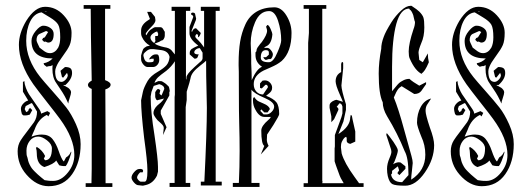

<svg xmlns="http://www.w3.org/2000/svg" viewBox="-20 -742 2068 762"><path d="M152 -640Q167 -640 180 -631Q193 -622 193 -607Q193 -573 171 -573Q168 -573 161 -577L155 -576L147 -584L151 -591L158 -594L171 -615L163 -619Q151 -614 136 -607Q125 -601 125 -582Q125 -577 137 -553Q139 -552 147.5 -545Q156 -538 163 -534.5Q170 -531 178 -531Q198 -531 211 -553Q219 -569 219 -594Q219 -630 211 -644Q203 -658 178 -673L145 -693Q116 -689 100 -657Q84 -625 84 -580Q84 -506 140 -436Q152 -421 187.5 -381Q223 -341 243 -315.5Q263 -290 281.5 -249Q300 -208 300 -170Q300 -99 266.5 -51Q233 -3 173 -3Q125 -3 85 -49Q50 -89 50 -142Q50 -166 62 -185Q68 -195 88.5 -221.5Q109 -248 115 -257Q127 -275 127 -299L108 -331L105 -333L82 -321L78 -309L84 -297L93 -302L92 -305L99 -314L108 -305L98 -287Q85 -283 79 -284H73L67 -289Q63 -303 63 -310Q63 -321 72.5 -331Q82 -341 92 -343L71 -378V-417L77 -420Q77 -408 83 -392.5Q89 -377 95 -368Q101 -359 115 -339Q129 -319 133 -313Q143 -299 143 -291L168 -301L179 -294L172 -280L166 -286Q132 -270 117 -227L105 -200H106Q127 -208 146 -208Q174 -208 188.5 -190Q203 -172 213 -142.5Q223 -113 232 -102H234L242 -117Q256 -125 262 -141L263 -136Q251 -95 241 -83H231L223 -84L215 -86L203 -105Q194 -91 156 -79Q126 -90 126 -133Q126 -144 123 -155L126 -159Q148 -146 159 -123L154 -112L159 -106Q186 -106 186 -153Q186 -170 166.5 -185Q147 -200 132 -200Q111 -200 98 -183Q85 -166 85 -144Q85 -134 85.5 -129.5Q86 -125 86.5 -123.5Q87 -122 88.5 -118Q90 -114 91 -108V-107Q93 -98 97.5 -89Q102 -80 106 -74.5Q110 -69 118 -61Q126 -53 130 -49.5Q134 -46 144 -37.5Q154 -29 157 -27L171 -25Q176 -24 191 -24Q223 -24 250 -58Q275 -89 275 -127Q275 -192 218 -270Q205 -288 167.5 -335.5Q130 -383 112 -408Q55 -490 55 -564Q55 -610 84 -659Q119 -715 159 -715Q202 -715 233 -681Q264 -647 264 -612Q264 -580 256.5 -563Q249 -546 231 -522L224 -512Q217 -502 212.5 -495Q208 -488 203.5 -477.5Q199 -467 199 -459Q199 -417 224 -417Q232 -417 240.5 -426Q249 -435 249 -444L246 -453L231 -434L226 -436L220 -461L238 -476Q253 -476 259.5 -471Q266 -466 266 -452Q266 -428 239 -404L234 -405L231 -404Q233 -403 240 -399.5Q247 -396 250.5 -393.5Q254 -391 258 -386Q262 -381 262 -376Q262 -369 256.5 -353Q251 -337 251 -331Q244 -347 237 -360Q230 -373 218 -390.5Q206 -408 203 -413Q188 -434 188 -469Q188 -478 189 -483H188L178 -479L176 -480L165 -477L155 -485L153 -491Q173 -494 189 -510Q105 -510 105 -580Q105 -599 122 -619.5Q139 -640 152 -640ZM165 -696H158V-695H165Z M398 -387Q399 -262 399 -15H426V0H320V-15H343L344 -72V-389Q329 -395 329 -405Q329 -414 344 -422Q340 -626 340 -707H312V-722H418V-707H397V-424Q419 -416 419 -406Q419 -394 398 -387Z M604 -617Q596 -616 586.5 -608.5Q577 -601 577 -593Q577 -582 592 -571Q600 -582 596 -582V-599H606L608 -607ZM738 -685Q738 -692 745 -692Q755 -692 755 -683L758 -670Q759 -668 758 -667Q757 -666 758 -664L740 -619L742 -615Q747 -630 758 -630L777 -611Q772 -595 766 -594V-604L760 -607Q755 -602 755 -598Q755 -594 758 -591L766 -583Q776 -574 790 -554V-699H777V-715H852V-699H836V-21H860V-6H777V-21H791Q801 -222 801 -314Q801 -339 799.5 -386.5Q798 -434 798 -501Q792 -495 774.5 -481.5Q757 -468 747.5 -456Q738 -444 736 -431Q735 -425 731.5 -413Q728 -401 724.5 -390Q721 -379 721 -378V-345L717 -317V-16H735V0H653V-16H673V-357L674 -366V-499Q661 -478 640 -461Q615 -443 607 -435Q597 -425 593 -413L608 -420H620Q623 -420 636 -411Q638 -410 650 -398Q651 -397 654 -380L652 -377V-363L618 -303V-290L641 -237L627 -206L630 -234Q630 -240 625.5 -245.5Q621 -251 614 -257Q607 -263 605 -265Q589 -284 589 -293Q589 -308 604 -323L618 -335Q625 -341 631 -351L607 -345Q603 -342 599.5 -348Q596 -354 596 -358V-376Q603 -389 608 -389Q616 -386 616 -383L613 -370L616 -367Q619 -364 621 -363L632 -389Q632 -403 612 -408L590 -401L581 -377L578 -359Q578 -298 593 -206Q607 -111 607 -80V-61L603 -45Q588 -15 560 -8L547 -5L529 -7Q521 -7 511.5 -18Q502 -29 502 -37Q502 -47 512 -58.5Q522 -70 530 -71Q548 -74 548 -63L546 -58H536Q524 -46 524 -37Q524 -33 529.5 -27Q535 -21 539 -21H554Q565 -21 565 -61V-68Q565 -101 552 -195Q540 -297 540 -344L547 -377Q550 -393 566 -421Q578 -441 606 -457Q630 -471 640.5 -483Q651 -495 653 -516Q648 -539 621 -543L590 -547H579Q571 -547 562 -540Q553 -533 550 -528L549 -521L550 -517L553 -507L558 -499L566 -495H577Q590 -495 590 -501V-509H582L572 -506Q573 -512 581 -519Q589 -526 596 -526H603Q612 -526 612 -504Q612 -493 604.5 -484.5Q597 -476 587 -476H566Q557 -476 548.5 -486.5Q540 -497 540 -507V-522Q545 -541 548 -546.5Q551 -552 562 -558L575 -561Q554 -572 543 -596Q540 -603 540 -609V-621Q540 -645 570 -663Q575 -666 575 -667L564 -695H579L595 -675L597 -662Q597 -652 583 -638Q559 -614 558 -607L561 -602Q570 -621 582 -627Q592 -634 595 -634H617Q621 -634 624 -631Q627 -628 629.5 -623Q632 -618 634 -616V-600Q634 -594 630 -587.5Q626 -581 620 -581L612 -576L594 -569Q597 -566 607 -562L619 -558L631 -555L641 -553Q657 -549 664 -538Q670 -530 674 -526V-699H661V-715H735V-699H718V-431L720 -425V-435Q720 -447 752 -476L773 -495Q784 -503 784 -511V-533L773 -551Q765 -551 758 -546Q751 -541 751 -534Q751 -526 769 -526Q765 -519 765 -517Q763 -509 752 -509L733 -526V-533Q733 -539 737 -544Q741 -549 745 -550L748 -552L754 -555L767 -561Q732 -587 732 -610V-635L746 -672Q750 -679 738 -685Z M1048 -508 1035 -504Q1027 -508 1025 -515H1036L1047 -525V-534Q1047 -543 1035 -543Q1015 -543 1015 -513Q1015 -495 1047 -495Q1065 -495 1081 -534Q1096 -568 1096 -582Q1096 -621 1083.5 -659.5Q1071 -698 1048 -698Q1011 -698 992 -653Q975 -613 975 -570Q975 -562 976 -546Q977 -530 977 -522V-490Q979 -450 979 -424Q999 -469 1020 -477Q994 -494 994 -523V-534L998 -539V-542Q998 -547 1002.5 -554Q1007 -561 1012.5 -567.5Q1018 -574 1019 -575Q1040 -604 1040 -620Q1040 -625 1036 -636L1041 -643Q1047 -643 1054 -627Q1061 -611 1061 -606Q1058 -567 1036 -558Q1029 -555 1029 -552H1041Q1048 -552 1055.5 -542.5Q1063 -533 1063 -526Q1063 -519 1058.5 -512Q1054 -505 1048 -508ZM1038 -288Q1048 -288 1058 -298Q1068 -308 1068 -319Q1068 -337 1031 -353Q990 -370 978 -386V-16H1010V0H904V-16H928Q931 -79 931 -143Q931 -197 929.5 -244Q928 -291 928 -385Q928 -481 927 -482V-491Q927 -540 933 -576.5Q939 -613 954 -645.5Q969 -678 998 -695.5Q1027 -713 1069 -713Q1097 -713 1117 -680Q1137 -647 1137 -611Q1137 -536 1098 -500Q1088 -492 1078.5 -486.5Q1069 -481 1052 -473.5Q1035 -466 1026 -462Q987 -442 987 -408Q987 -390 997.5 -378.5Q1008 -367 1024 -367L1043 -395Q1044 -400 1040.5 -403.5Q1037 -407 1033 -405L1019 -391L1012 -393V-411L1022 -422L1031 -423Q1043 -423 1051.5 -414Q1060 -405 1060 -394Q1060 -386 1056.5 -380.5Q1053 -375 1045 -369Q1037 -363 1036 -362Q1066 -350 1077 -336Q1088 -322 1088 -289Q1088 -283 1065 -246L1040 -208Q1040 -203 1039.5 -196.5Q1039 -190 1039 -187Q1039 -177 1046 -163L1015 -129L1029 -163Q1017 -170 1017 -224Q1017 -242 1045 -266Q1052 -271 1055 -278H1029Q1009 -278 994 -306Q984 -323 984 -343Q984 -350 985 -353L989 -357Q998 -343 1008 -339L1026 -331Q1048 -322 1051 -309L1042 -296H1029L1017 -308L1013 -302L1026 -288Z M1334 -487Q1334 -493 1338 -496Q1341 -496 1342 -492V-471L1335 -403Q1335 -386 1353 -328V-306L1343 -260L1323 -210Q1370 -240 1370 -276L1372 -286Q1377 -284 1377 -280Q1377 -277 1379 -269L1390 -220V-180L1370 -171Q1356 -174 1356 -183V-194L1354 -199Q1348 -198 1341.5 -188Q1335 -178 1334 -171L1333 -158L1336 -133Q1347 -95 1387 -40L1405 -15H1423V0H1185V-15H1202L1203 -525V-572L1206 -611V-707H1185V-722H1275V-707H1259V-25L1260 -21L1259 -15H1344L1336 -29Q1330 -37 1316 -78Q1315 -81 1313.5 -85Q1312 -89 1310.5 -94Q1309 -99 1308 -102V-153L1309 -161V-206L1335 -277L1339 -292V-319Q1336 -332 1327 -332Q1325 -329 1321.5 -324.5Q1318 -320 1316 -318H1317Q1323 -312 1323 -310V-306L1306 -269L1295 -257V-280L1288 -314V-323Q1288 -336 1308 -344Q1314 -346 1315 -346L1341 -338Q1337 -348 1329 -366Q1321 -384 1316 -399Q1312 -413 1312 -419Q1312 -445 1334 -456Z M1536 -380Q1538 -382 1548.5 -395Q1559 -408 1564 -412.5Q1569 -417 1580.5 -423Q1592 -429 1605 -429Q1618 -417 1644 -402L1671 -416V-408L1652 -381Q1643 -369 1624 -369L1574 -400Q1569 -397 1565 -393.5Q1561 -390 1557.5 -384.5Q1554 -379 1552.5 -376Q1551 -373 1547.5 -365Q1544 -357 1543 -355Q1561 -312 1584 -227L1613 -123Q1618 -105 1618 -95Q1618 -90 1615 -65.5Q1612 -41 1612 -34V-29Q1668 -65 1668 -128Q1668 -166 1652 -200Q1635 -242 1635 -255Q1635 -291 1650 -318Q1665 -345 1691 -351L1676 -328Q1669 -318 1669 -302Q1669 -287 1686 -236Q1703 -191 1703 -166Q1703 -111 1666.5 -58Q1630 -5 1588 -5Q1549 -5 1537 -11.5Q1525 -18 1519 -43Q1516 -57 1516 -72Q1516 -92 1526 -115Q1535 -135 1533 -143Q1532 -146 1532 -149L1513 -207L1515 -214Q1517 -212 1526.5 -199.5Q1536 -187 1541.5 -179Q1547 -171 1553 -160.5Q1559 -150 1559 -145Q1559 -140 1556 -130L1551 -115Q1546 -100 1540 -90Q1553 -98 1563 -98Q1565 -98 1567 -97.5Q1569 -97 1570 -97L1589 -82V-72L1565 -47L1557 -55L1564 -66L1559 -82L1536 -64V-54L1532 -49Q1538 -19 1576 -19L1601 -47V-52Q1601 -116 1586 -142Q1558 -212 1516 -281Q1499 -310 1499 -336Q1483 -368 1483 -450Q1483 -495 1493 -548Q1493 -570 1503 -596Q1510 -616 1533 -653Q1550 -680 1572 -700Q1592 -719 1610 -719H1613Q1636 -704 1644 -696Q1657 -683 1660.5 -672Q1664 -661 1664 -633Q1664 -597 1652 -571Q1641 -544 1641 -533L1644 -504L1658 -495L1678 -530Q1678 -511 1682 -495Q1665 -455 1653 -451L1657 -447Q1628 -459 1606 -510Q1602 -518 1602 -538Q1602 -569 1621 -626Q1627 -641 1627 -655Q1625 -659 1623 -669Q1621 -679 1620 -682Q1613 -701 1606 -704L1604 -708Q1570 -708 1553 -648Q1536 -586 1536 -477Z M1871 -640Q1886 -640 1899 -631Q1912 -622 1912 -607Q1912 -573 1890 -573Q1887 -573 1880 -577L1874 -576L1866 -584L1870 -591L1877 -594L1890 -615L1882 -619Q1870 -614 1855 -607Q1844 -601 1844 -582Q1844 -577 1856 -553Q1858 -552 1866.5 -545Q1875 -538 1882 -534.5Q1889 -531 1897 -531Q1917 -531 1930 -553Q1938 -569 1938 -594Q1938 -630 1930 -644Q1922 -658 1897 -673L1864 -693Q1835 -689 1819 -657Q1803 -625 1803 -580Q1803 -506 1859 -436Q1871 -421 1906.5 -381Q1942 -341 1962 -315.5Q1982 -290 2000.5 -249Q2019 -208 2019 -170Q2019 -99 1985.5 -51Q1952 -3 1892 -3Q1844 -3 1804 -49Q1769 -89 1769 -142Q1769 -166 1781 -185Q1787 -195 1807.5 -221.5Q1828 -248 1834 -257Q1846 -275 1846 -299L1827 -331L1824 -333L1801 -321L1797 -309L1803 -297L1812 -302L1811 -305L1818 -314L1827 -305L1817 -287Q1804 -283 1798 -284H1792L1786 -289Q1782 -303 1782 -310Q1782 -321 1791.5 -331Q1801 -341 1811 -343L1790 -378V-417L1796 -420Q1796 -408 1802 -392.5Q1808 -377 1814 -368Q1820 -359 1834 -339Q1848 -319 1852 -313Q1862 -299 1862 -291L1887 -301L1898 -294L1891 -280L1885 -286Q1851 -270 1836 -227L1824 -200H1825Q1846 -208 1865 -208Q1893 -208 1907.5 -190Q1922 -172 1932 -142.5Q1942 -113 1951 -102H1953L1961 -117Q1975 -125 1981 -141L1982 -136Q1970 -95 1960 -83H1950L1942 -84L1934 -86L1922 -105Q1913 -91 1875 -79Q1845 -90 1845 -133Q1845 -144 1842 -155L1845 -159Q1867 -146 1878 -123L1873 -112L1878 -106Q1905 -106 1905 -153Q1905 -170 1885.5 -185Q1866 -200 1851 -200Q1830 -200 1817 -183Q1804 -166 1804 -144Q1804 -134 1804.5 -129.5Q1805 -125 1805.5 -123.5Q1806 -122 1807.5 -118Q1809 -114 1810 -108V-107Q1812 -98 1816.5 -89Q1821 -80 1825 -74.5Q1829 -69 1837 -61Q1845 -53 1849 -49.5Q1853 -46 1863 -37.5Q1873 -29 1876 -27L1890 -25Q1895 -24 1910 -24Q1942 -24 1969 -58Q1994 -89 1994 -127Q1994 -192 1937 -270Q1924 -288 1886.5 -335.5Q1849 -383 1831 -408Q1774 -490 1774 -564Q1774 -610 1803 -659Q1838 -715 1878 -715Q1921 -715 1952 -681Q1983 -647 1983 -612Q1983 -580 1975.5 -563Q1968 -546 1950 -522L1943 -512Q1936 -502 1931.5 -495Q1927 -488 1922.5 -477.5Q1918 -467 1918 -459Q1918 -417 1943 -417Q1951 -417 1959.5 -426Q1968 -435 1968 -444L1965 -453L1950 -434L1945 -436L1939 -461L1957 -476Q1972 -476 1978.5 -471Q1985 -466 1985 -452Q1985 -428 1958 -404L1953 -405L1950 -404Q1952 -403 1959 -399.5Q1966 -396 1969.5 -393.5Q1973 -391 1977 -386Q1981 -381 1981 -376Q1981 -369 1975.5 -353Q1970 -337 1970 -331Q1963 -347 1956 -360Q1949 -373 1937 -390.5Q1925 -408 1922 -413Q1907 -434 1907 -469Q1907 -478 1908 -483H1907L1897 -479L1895 -480L1884 -477L1874 -485L1872 -491Q1892 -494 1908 -510Q1824 -510 1824 -580Q1824 -599 1841 -619.5Q1858 -640 1871 -640ZM1884 -696H1877V-695H1884Z"/></svg>

Font: Bukvitsa
Style: Regular
Weight: 500
Foundry: Ponomar Technologies, Inc.
Version: Version 1.1